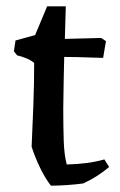

<svg xmlns="http://www.w3.org/2000/svg" viewBox="-20 -575 378 607"><path d="M141 12Q123 -11 107 -44Q91 -77 80 -111Q83 -178 85.5 -244Q88 -310 88 -376Q79 -384 63.5 -390.5Q48 -397 34 -400L24 -413L29 -447L91 -464L129 -555H188L185 -452L300 -455L315 -445L306 -392Q296 -392 272.5 -393Q249 -394 224 -394.5Q199 -395 183 -395Q182 -363 181.5 -328.5Q181 -294 180.5 -267Q180 -240 180 -232Q180 -173 181.5 -129Q183 -85 191 -55Q225 -56 253 -59.5Q281 -63 310 -71L325 -47Q287 -15 243 5Q221 8 193 10Q165 12 141 12Z"/></svg>

Font: Labrada Medium
Style: Regular
Weight: 500
Designer: Mercedes Jáuregui
Foundry: Omnibus-Type Team
Version: Version 1.000; ttfautohint (v1.8.4.7-5d5b)